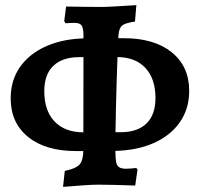

<svg xmlns="http://www.w3.org/2000/svg" viewBox="-20 -699 789 758"><path d="M228.9 38.8 235.8 -24.3Q280.1 -33.3 294.6 -50.1Q309 -66.9 309 -108.5L309.6 -556Q309.6 -587.6 302.5 -598.1Q295.5 -608.7 273.9 -608.7Q267.4 -608.7 256.9 -608.2Q246.5 -607.7 238.7 -607.1L233.5 -615.6L241 -673.2Q273.8 -672.6 311.1 -672.1Q348.4 -671.5 378.5 -671.5Q397.2 -671.5 433.6 -673.6Q469.9 -675.6 518.3 -678.7L512.9 -613.9Q474.7 -608.4 462.2 -598.3Q449.7 -588.1 447.7 -559.1Q446.2 -526.8 444.1 -480.2Q442.1 -433.5 440.6 -380.2Q439.1 -326.9 437.8 -274.7Q436.5 -222.4 436 -178.5Q435.5 -134.5 435.5 -106.8Q435.5 -75.7 438.3 -60.1Q441.2 -44.5 450.5 -38.7Q459.8 -32.9 476.8 -32.9Q488.1 -32.9 499.7 -33.9Q511.3 -34.9 518.1 -35.9L522.8 -29.2L513.8 33.5Q472.8 32 431.8 31Q390.7 30 368.8 30Q346.4 30 309.8 32.6Q273.2 35.2 228.9 38.8ZM280.6 -102.6Q160.3 -102.6 91.3 -158.1Q22.2 -213.6 22.2 -310.8Q22.2 -382.3 59.3 -435Q96.5 -487.6 163.3 -517Q230.2 -546.4 319.6 -547.7H354V-473.4H293.1Q226.4 -473.4 190.6 -439.1Q154.8 -404.9 154.8 -338.9Q154.8 -262.7 194.8 -220.1Q234.8 -177.5 306.9 -176.6H354V-102.6ZM395.1 -103.1V-177H456Q522.7 -177 558.2 -211.5Q593.8 -245.9 593.8 -311.9Q593.8 -388.1 554.1 -430.7Q514.3 -473.4 442.2 -473.8H395.1V-548.2H468.5Q588.8 -548.2 657.8 -492.7Q726.9 -437.2 726.9 -340Q726.9 -269 689.8 -216.1Q652.6 -163.2 585.8 -133.8Q519 -104.5 429.1 -103.1Z"/></svg>

Font: Alegreya
Style: Regular
Weight: 400
Designer: Juan Pablo del Peral
Foundry: Huerta Tipografica
Version: Version 2.009